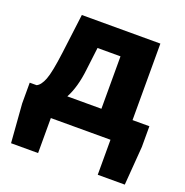

<svg xmlns="http://www.w3.org/2000/svg" viewBox="-131 -665 941 974"><g transform="rotate(20 340.0 -178.0)"><path d="M120 -331 147 -545H571V-132H662V-20L646 189H500V0H178V189H32L16 -20V-132H53Q75 -142 90.5 -182Q106 -222 120 -331ZM403 -132V-415H279L264 -292Q253 -195 219 -132Z"/></g></svg>

Font: Nebula Sans Bold
Style: Regular
Weight: 700
Designer: Paul D. Hunt for Adobe (as Source Sans)
Foundry: Nebula Entertainment & Broadcasting LLC
Version: Version 1.010